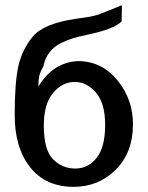

<svg xmlns="http://www.w3.org/2000/svg" viewBox="-20 -715 576 745"><path d="M37 -268Q37 -396 51.5 -459.5Q66 -523 107 -573Q150 -624 274 -642Q290 -644 301.5 -646Q313 -648 321.5 -649Q330 -650 341 -653Q352 -656 357 -657Q362 -658 376 -664Q390 -670 395 -671.5Q400 -673 421.5 -682Q443 -691 453 -695L452 -632Q423 -602 318 -580Q288 -574 266 -567.5Q244 -561 217 -548Q190 -535 172.5 -512.5Q155 -490 149 -460Q147 -456 143.5 -448.5Q140 -441 139 -439Q138 -437 135.5 -431Q133 -425 132.5 -421.5Q132 -418 131 -411.5Q130 -405 129.5 -397.5Q129 -390 129 -379Q186 -474 284 -478Q376 -477 436 -403Q496 -329 496 -233Q496 -123 429 -56.5Q362 10 266 10Q157 10 97 -66Q37 -142 37 -268ZM150 -227Q150 -133 186 -97Q222 -61 272 -61Q322 -61 355 -102.5Q388 -144 388 -231Q388 -314 352.5 -355.5Q317 -397 270 -397Q222 -397 186 -354.5Q150 -312 150 -227Z"/></svg>

Font: Coval
Style: Medium
Weight: 500
Foundry: Context Ltd
Version: Version 001.000